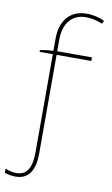

<svg xmlns="http://www.w3.org/2000/svg" viewBox="-123 -755 584 1002"><g transform="rotate(10 169.5 -254.0)"><path d="M33 197C101 197 135 150 135 56V-466H319V-485H135V-547C135 -633 179 -686 251 -686C281 -686 312 -680 340 -667L348 -683C325 -696 288 -705 254 -705C167 -705 115 -646 115 -548V-484C92 -483 64 -480 45 -475V-466H115V51C115 139 90 178 34 178C16 178 -1 174 -24 165V187C-7 193 13 197 33 197Z"/></g></svg>

Font: Fixel Text Thin
Style: Regular
Weight: 100
Width: 4
Designer: AlfaBravo + MacPaw
Foundry: Kyrylo Tkachov, Marchela Mozhyna, Serhii Makarenko, Maria Weinstein, Zakhar Kryvoshyya
Version: Version 1.211